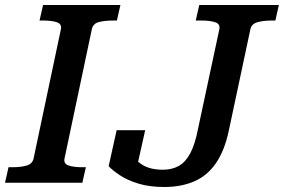

<svg xmlns="http://www.w3.org/2000/svg" viewBox="-44 -730 1134 767"><path d="M90 -96 199 -612Q204 -634 183.5 -641Q163 -648 129 -648H114L128 -710H437L423 -648H407Q375 -648 351.5 -642Q328 -636 323 -614L214 -98Q209 -76 229.5 -69Q250 -62 284 -62H299L285 0H-24L-10 -62H6Q39 -62 62 -68.5Q85 -75 90 -96ZM832 -612Q837 -634 816 -641Q795 -648 761 -648H738L752 -710H1070L1056 -648H1041Q1007 -648 983.5 -641Q960 -634 956 -612L870 -208Q853 -128 818.5 -78Q784 -28 732 -5.5Q680 17 612 17Q553 17 509 3.5Q465 -10 435.5 -29.5Q406 -49 390 -66L422 -210H536L502 -58Q486 -64 476.5 -76Q467 -88 464.5 -100Q462 -112 466.5 -117.5Q471 -123 481 -116Q494 -91 525 -71.5Q556 -52 607 -52Q643 -52 670 -67Q697 -82 716 -117.5Q735 -153 747 -215Z"/></svg>

Font: Roboto Serif Medium
Style: Italic
Weight: 500
Italic angle: -10°
Designer: Greg Gazdowicz
Foundry: Commercial Type
Version: Version 1.008